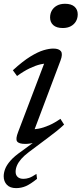

<svg xmlns="http://www.w3.org/2000/svg" viewBox="-36 -750 431 1014"><path d="M228.5 -657.5Q228.5 -678.5 238 -694.8Q247.5 -711 265 -720.5Q282.5 -730 307.5 -730Q340.5 -730 357.5 -714.8Q374.5 -699.5 374.5 -674.5Q374.5 -653.5 365 -637.2Q355.5 -621 338 -611.5Q320.5 -602 295.5 -602Q262.5 -602 245.5 -617.2Q228.5 -632.5 228.5 -657.5ZM220 -24.5 116 53.5Q91.5 72 76.2 89.5Q61 107 53.8 123.8Q46.5 140.5 46.5 157.5Q46.5 174.5 57.2 184.5Q68 194.5 88 194.5Q102.5 194.5 117.5 189.5Q132.5 184.5 156.5 168.5L159.5 194.5Q125.5 222 101 232.8Q76.5 243.5 49 243.5Q17 243.5 0.2 225.8Q-16.5 208 -16.5 181Q-16.5 163 -9 142.8Q-1.5 122.5 19 98.8Q39.5 75 79 48L152 -6L153.5 0.5Q138 5.5 124 7.8Q110 10 97.5 10Q64 10 54.5 -2.8Q45 -15.5 60 -53.5L207 -440L224.5 -415.5Q204 -416.5 177.8 -410.2Q151.5 -404 120.2 -389Q89 -374 54 -348.5L32 -379Q84.5 -427 124.5 -451.5Q164.5 -476 194.2 -484.8Q224 -493.5 245.5 -493.5Q275.5 -493.5 286 -479Q296.5 -464.5 283.5 -430L136.5 -40L121 -67Q142 -65.5 168 -70.5Q194 -75.5 223.2 -88.2Q252.5 -101 283 -122.5L302.5 -92Q284.5 -75 263.5 -58Q242.5 -41 220 -24.5Z"/></svg>

Font: Newsreader 10pt
Style: Italic
Weight: 400
Italic angle: -17°
Version: Version 1.003